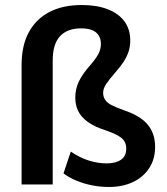

<svg xmlns="http://www.w3.org/2000/svg" viewBox="-20 -735 665 765"><path d="M414 10Q380 10 347 3.5Q314 -3 285 -15Q256 -27 233 -44L262 -131Q299 -106 335 -95Q371 -84 404 -84Q441 -84 462 -98.5Q483 -113 483 -143Q483 -169 465 -184.5Q447 -200 400 -216Q356 -230 329.5 -249.5Q303 -269 291.5 -292.5Q280 -316 280 -346Q280 -381 294.5 -411Q309 -441 341 -477Q361 -500 371.5 -519Q382 -538 382 -560Q382 -581 372.5 -595Q363 -609 345.5 -615.5Q328 -622 303 -622Q248 -622 219 -590.5Q190 -559 190 -494V0H66V-476Q66 -553 94.5 -606Q123 -659 176.5 -687Q230 -715 306 -715Q366 -715 409.5 -698Q453 -681 476 -649.5Q499 -618 499 -574Q499 -549 492 -528.5Q485 -508 472 -488Q459 -468 440 -447Q414 -417 402.5 -399.5Q391 -382 391 -365Q391 -350 398.5 -338Q406 -326 424 -316.5Q442 -307 473 -296Q539 -274 568.5 -238.5Q598 -203 598 -150Q598 -101 574.5 -65Q551 -29 509.5 -9.5Q468 10 414 10Z"/></svg>

Font: Nunito Sans 10pt SemiCondensed
Style: Bold
Weight: 700
Width: 4
Designer: Vernon Adams
Foundry: Vernon Adams
Version: Version 3.101;gftools[0.9.27]